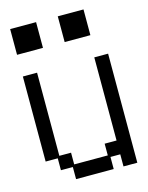

<svg xmlns="http://www.w3.org/2000/svg" viewBox="-121 -862 743 966"><g transform="rotate(-15 250.0 -379.5)"><path d="M28 -787H163V-653H28ZM276 -787H410V-653H276ZM91 -97H28V-540H102V-107H163V-46H338V-107H400V-540H472V28H400V-35H349V28H153V-35H91Z"/></g></svg>

Font: DotGothic16
Style: Regular
Weight: 400
Designer: Fontworks Inc.
Foundry: Fontworks Inc.
Version: Version 1.100